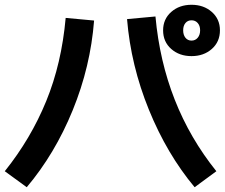

<svg xmlns="http://www.w3.org/2000/svg" viewBox="-28 -799 942 804"><path d="M247 -724 366 -713Q351 -520 276.5 -337.5Q202 -155 84 -15L-8 -82Q101 -218 165.5 -375.5Q230 -533 247 -724ZM504 -719 623 -730Q657 -357 878 -82L787 -15Q671 -154 595.5 -339.5Q520 -525 504 -719ZM774 -564Q723 -564 689 -594Q655 -624 655 -672Q655 -719 689 -749Q723 -779 774 -779Q825 -779 859 -749Q893 -719 893 -672Q893 -624 859 -594Q825 -564 774 -564ZM810 -672Q810 -691 800 -702.5Q790 -714 774 -714Q758 -714 748.5 -702.5Q739 -691 739 -672Q739 -653 748.5 -641Q758 -629 774 -629Q790 -629 800 -641Q810 -653 810 -672Z"/></svg>

Font: 카카오 큰글씨 ExtraBold
Style: Regular
Weight: 800
Designer: Park Young-rak; Lee Sang-min; Kim Jung-jin; Min Bon; Park Min-gyu;
Foundry: Kakao Corporation
Version: Version 2.003